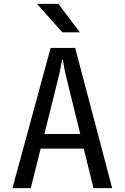

<svg xmlns="http://www.w3.org/2000/svg" viewBox="-20 -966 640 986"><path d="M44 0 240 -720H366L556 0H460L410 -203H189L138 0ZM208 -278H392L322 -563Q317 -584 313 -601.5Q309 -619 307 -633Q305 -648 303 -660H299Q297 -648 294 -633Q292 -619 288 -601.5Q284 -584 279 -563ZM170 -946H280L390 -800H300Z"/></svg>

Font: JetBrainsMono NF
Style: Regular
Weight: 400
Monospace: yes
Designer: Philipp Nurullin, Konstantin Bulenkov
Foundry: JetBrains
Version: Version 1.0.2; ttfautohint (v1.8.3)